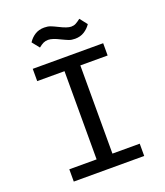

<svg xmlns="http://www.w3.org/2000/svg" viewBox="-160 -1009 961 1117"><g transform="rotate(-20 320.0 -450.5)"><path d="M102 0V-76H271V-622H102V-698H538V-622H369V-76H538V0ZM314 -803Q269 -826 243 -826Q227 -826 214 -820Q201 -814 184 -800L148 -845Q164 -870 188.5 -885.5Q213 -901 246 -901Q268 -901 284 -895Q300 -889 326 -876Q373 -852 397 -852Q413 -852 425.5 -858.5Q438 -865 456 -879L492 -833Q476 -809 451.5 -793.5Q427 -778 394 -778Q372 -778 356.5 -784Q341 -790 314 -803Z"/></g></svg>

Font: Writer
Style: Regular
Weight: 400
Monospace: yes
Designer: Mike Abbink, Paul van der Laan, Pieter van Rosmalen
Foundry: Bold Monday
Version: Version 2.001 2020